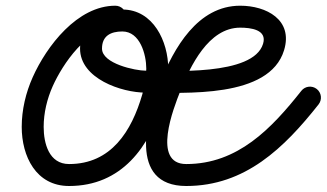

<svg xmlns="http://www.w3.org/2000/svg" viewBox="-20 -598 1117 656"><path d="M374 -578.5C374 -578.5 374 -578.5 374 -578.5C244.3 -578.5 139.2 -440.3 91.8 -334.3C68.1 -281.3 54.2 -222.7 54.2 -164.5C54.2 -64.5 102.6 37.5 216 37.5C395.3 37.5 491.9 -95.8 538 -254C548.4 -289.5 554.8 -326.5 554.8 -363.6C554.8 -455.7 504 -565.5 398 -565.5C316.7 -565.5 253.5 -517.4 253.5 -432C253.5 -329.4 395.6 -281.5 477.6 -281.5C610 -281.5 900.2 -260.4 950.6 -426.5C982.2 -530.7 889.5 -578.5 800.7 -578.5C654.9 -578.5 573.9 -433.2 526.6 -314.9C480.9 -201 415.8 37.5 616.3 37.5C817.9 37.5 951.2 -92.9 1068.4 -241.2C1081.3 -257.5 1078.5 -281.1 1062.3 -293.9C1046 -306.7 1022.4 -304 1009.6 -287.7C907.7 -158.9 792.5 -37.5 616.3 -37.5C497.9 -37.5 573.2 -229.6 596.2 -287.1C630.2 -371.9 692.1 -503.5 800.7 -503.5C836.1 -503.5 893.6 -497 878.8 -448.3C845.2 -337.5 561.2 -356.5 477.6 -356.5C442.7 -356.5 328.5 -380.3 328.5 -432C328.5 -475.3 358.1 -490.5 398 -490.5C458.7 -490.5 479.8 -411.3 479.8 -363.6C479.8 -333.6 474.4 -303.7 466 -275C429.6 -149.9 360 -37.5 216 -37.5C147.4 -37.5 129.2 -108 129.2 -164.5C129.2 -212.1 140.8 -260.3 160.2 -303.7C194.1 -379.4 278 -503.5 374 -503.5C394.7 -503.5 411.5 -520.2 411.5 -541C411.5 -561.7 394.7 -578.5 374 -578.5Z"/></svg>

Font: FRB American Cursive Extrabold
Style: Bold Italic
Weight: 800
Italic angle: -25°
Version: Version 2.0;Modular Font Editor K font №1